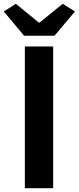

<svg xmlns="http://www.w3.org/2000/svg" viewBox="-39 -984 412 1004"><path d="M239 -370V-741H91V0H165H239ZM299 -860 353 -924 289 -964 168 -866H164L44 -964L-19 -924L87 -797H166H246Z"/></svg>

Font: GenSekiGothic2 TW B
Style: Regular
Weight: 700
Version: Version 2.100;PS 2.1;hotconv 16.6.51;makeotf.lib2.5.65220 DE